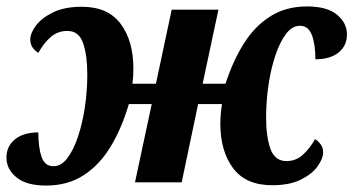

<svg xmlns="http://www.w3.org/2000/svg" viewBox="-39 -566 1097 596"><path d="M104 10Q43 10 12 -15.5Q-19 -41 -19 -77Q-19 -112 7.5 -133.5Q34 -155 80 -155Q80 -108 90 -79Q100 -50 127 -50Q151 -50 170 -75Q189 -100 203 -141.5Q217 -183 224.5 -233.5Q232 -284 232 -335Q232 -394 219 -432Q206 -470 170 -470Q141 -470 119.5 -452Q98 -434 80 -402Q71 -407 63 -417.5Q55 -428 55 -443Q55 -463 72.5 -486.5Q90 -510 125.5 -527.5Q161 -545 215 -545Q296 -545 335.5 -492Q375 -439 375 -354Q375 -343 374.5 -332.5Q374 -322 372 -306H445L494 -536H639L590 -306H661Q684 -377 718 -431Q752 -485 800.5 -515.5Q849 -546 914 -546Q976 -546 1007 -520.5Q1038 -495 1038 -459Q1038 -424 1012 -403Q986 -382 940 -382Q940 -429 929 -457.5Q918 -486 892 -486Q868 -486 849 -461Q830 -436 816 -394.5Q802 -353 794.5 -302.5Q787 -252 787 -201Q787 -142 800.5 -104Q814 -66 850 -66Q879 -66 900 -84.5Q921 -103 939 -134Q948 -129 956 -118.5Q964 -108 964 -93Q964 -74 947 -50Q930 -26 895 -8.5Q860 9 806 9Q724 9 684.5 -44Q645 -97 645 -182Q645 -195 646 -208Q647 -221 650 -243H576L525 0H380L432 -243H361Q339 -168 304.5 -111Q270 -54 220.5 -22Q171 10 104 10Z"/></svg>

Font: Noto Serif
Style: Bold Italic
Weight: 700
Italic angle: -12°
Designer: Monotype Design Team
Foundry: Monotype Imaging Inc.
Version: Version 2.013